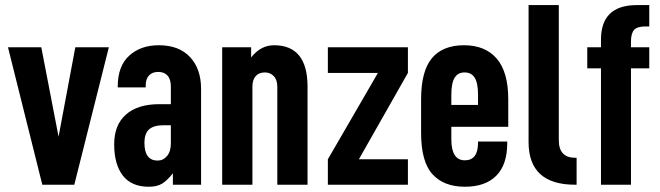

<svg xmlns="http://www.w3.org/2000/svg" viewBox="-20 -710 2536 738"><path d="M10.7 -528.3H138.7L205.1 -184.6L269.5 -528.3H398.4L265.6 0H142.6Z M752.9 -368.2V0H644.5V-43.9Q623 -16.6 603.5 -4.4Q584 7.8 551.8 7.8Q485.4 7.8 452.1 -35.2Q418.9 -78.1 418.9 -155.3Q418.9 -229.5 463.9 -269.5Q508.8 -309.6 592.8 -309.6H636.7V-377Q636.7 -405.3 624 -419.4Q611.3 -433.6 587.9 -433.6Q565.4 -433.6 552.7 -419.9Q540 -406.2 540 -381.8V-374H432.6V-377.9Q432.6 -456.1 476.6 -496.1Q520.5 -536.1 590.8 -536.1Q668 -536.1 710.4 -490.7Q752.9 -445.3 752.9 -368.2ZM636.7 -158.2V-228.5H606.4Q571.3 -228.5 553.2 -212.9Q535.2 -197.3 535.2 -160.2Q535.2 -127 547.9 -109.9Q560.5 -92.8 585.9 -92.8Q607.4 -92.8 622.1 -110.4Q636.7 -127.9 636.7 -158.2Z M834 -528.3H945.3V-489.3Q982.4 -536.1 1033.2 -536.1Q1162.1 -536.1 1162.1 -377V0H1045.9V-376Q1045.9 -403.3 1032.2 -417.5Q1018.6 -431.6 998 -431.6Q975.6 -431.6 962.9 -417.5Q950.2 -403.3 950.2 -376V0H834Z M1547.9 -429.7 1359.4 -97.7H1547.9V0H1240.2V-97.7L1432.6 -429.7H1240.2V-528.3H1547.9Z M1714.8 -222.7V-174.8Q1714.8 -93.8 1766.6 -93.8Q1817.4 -93.8 1817.4 -161.1V-166H1929.7V-160.2Q1929.7 -77.1 1887.7 -34.7Q1845.7 7.8 1766.6 7.8Q1686.5 7.8 1642.6 -40Q1598.6 -87.9 1598.6 -199.2V-328.1Q1598.6 -436.5 1640.1 -486.3Q1681.6 -536.1 1763.7 -536.1Q1844.7 -536.1 1889.2 -484.9Q1933.6 -433.6 1933.6 -328.1V-222.7ZM1714.8 -345.7V-306.6H1817.4V-345.7Q1817.4 -390.6 1804.7 -411.1Q1792 -431.6 1765.6 -431.6Q1740.2 -431.6 1727.5 -411.1Q1714.8 -390.6 1714.8 -345.7Z M2011.7 -164.1V-690.4H2127.9V-170.9Q2127.9 -103.5 2191.4 -103.5H2196.3V0H2190.4Q2011.7 0 2011.7 -164.1Z M2405.3 -549.8V-528.3H2475.6V-447.3H2405.3V0H2290V-447.3H2237.3V-528.3H2290V-557.6Q2290 -689.5 2425.8 -690.4H2475.6V-608.4H2460.9Q2429.7 -608.4 2417.5 -595.2Q2405.3 -582 2405.3 -549.8Z"/></svg>

Font: Altinn-DIN Condensed
Style: DINCondensed-Bold
Weight: 700
Width: 3
Designer: Charles Nix
Foundry: Altinn
Version: Version 2.00